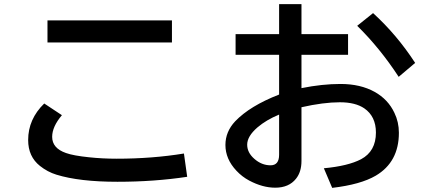

<svg xmlns="http://www.w3.org/2000/svg" viewBox="-20 -850 2037 922"><path d="M208 -752H805.7V-646H208ZM878.9 -1Q720.7 22.9 543.9 22.9Q361.3 22.9 251 -11.2Q208 -24.4 171.9 -53.2Q115.2 -98.1 115.2 -177.7Q115.2 -277.8 192.4 -353L277.3 -296.9Q230.5 -241.7 230.5 -192.9Q230.5 -138.2 296.9 -115.2Q332 -102.5 408.2 -94.7Q471.7 -87.9 540 -87.9Q710.9 -87.9 863.3 -112.8Z M1320.3 -830.1H1427.7V-686H1651.4V-586.9H1427.7V-426.8Q1527.3 -446.8 1615.2 -446.8Q1710.9 -446.8 1779.3 -408.7Q1843.8 -372.6 1874 -308.1Q1895.5 -263.7 1895.5 -212.4Q1895.5 -71.8 1784.2 -6.3Q1711.9 36.1 1575.2 52.2L1535.2 -42Q1651.4 -52.7 1713.9 -85.4Q1785.2 -123.5 1785.2 -213.4Q1785.2 -291 1729.5 -329.6Q1686.5 -358.9 1612.3 -358.9Q1533.2 -358.9 1427.7 -335V-77.1Q1427.7 -24.4 1401.4 8.3Q1367.2 51.3 1301.8 51.3Q1241.2 51.3 1176.8 17.1Q1142.6 -1 1115.2 -30.3Q1062.5 -86.4 1062.5 -153.8Q1062.5 -217.8 1109.4 -267.6Q1180.7 -341.8 1320.3 -396V-586.9H1111.3V-686H1320.3ZM1320.3 -299.8Q1257.8 -273.9 1215.8 -237.8Q1167 -195.3 1167 -155.3Q1167 -117.2 1201.2 -87.4Q1236.3 -56.2 1279.3 -56.2Q1320.3 -56.2 1320.3 -106.9ZM1894.5 -481Q1804.7 -618.7 1695.3 -726.1L1771.5 -787.1Q1885.7 -683.1 1973.6 -547.9Z"/></svg>

Font: UDEV Gothic 35
Style: Bold
Weight: 700
Version: v2.1.0; ttfautohint (v1.8.4.7-5d5b-dirty) -l 6 -r 45 -G 200 